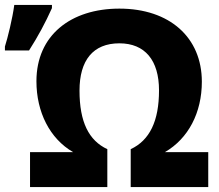

<svg xmlns="http://www.w3.org/2000/svg" viewBox="-99 -760 890 780"><path d="M-79 -555H19C56 -613 85 -667 112 -727V-740H-41C-48 -686 -68 -605 -79 -571ZM23 0H337V-154C262 -189 224 -264 224 -392C224 -515 279 -584 386 -584C490 -584 547 -515 547 -393C547 -268 509 -190 432 -154V0H747V-142H571C666 -197 721 -302 721 -428C721 -608 590 -725 386 -725C189 -725 49 -617 49 -430C49 -305 103 -197 198 -142H23Z"/></svg>

Font: Kathrein 85 Heavy
Style: Regular
Weight: 900
Designer: Lazydogs Typefoundry, based on Open Sans by Ascender Corporation
Foundry: Lazydogs Typefoundry
Version: Version 1.003;PS 001.003;hotconv 1.0.88;makeotf.lib2.5.64775